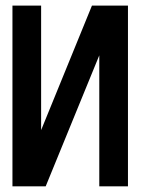

<svg xmlns="http://www.w3.org/2000/svg" viewBox="-20 -657 586 677"><path d="M23.9 -637.2H125V-198.2L304.2 -637.2H431.2V0H330.1V-461.9L141.1 0H23.9Z"/></svg>

Font: Anonymous Pro
Style: Bold
Weight: 700
Monospace: yes
Designer: Mark Simonson
Version: Version 1.003